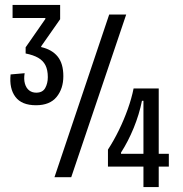

<svg xmlns="http://www.w3.org/2000/svg" viewBox="-20 -719 741 779"><path d="M126 -292Q68 -292 42.5 -326Q17 -360 23 -417L80 -422Q76 -398 81 -380Q86 -362 98 -352.5Q110 -343 127 -343Q153 -343 163.5 -362Q174 -381 174 -406Q174 -435 164.5 -454Q155 -473 135 -484.5Q115 -496 84 -502V-527L164 -642V-646H31V-699H224V-641L147 -531V-528Q191 -518 214 -489.5Q237 -461 237 -410Q237 -359 209.5 -325.5Q182 -292 126 -292ZM201 0 423 -660H492L269 0ZM418 -43V-112Q442 -149 462.5 -191Q483 -233 498.5 -276.5Q514 -320 522 -360H624V40H562V-310H556Q545 -255 522.5 -200Q500 -145 471 -100V-95H665V-43Z"/></svg>

Font: Bricolage Grotesque 24pt Condensed Light
Style: Regular
Weight: 300
Width: 3
Designer: Mathieu Triay
Foundry: Atelier Triay
Version: Version 1.001;gftools[0.9.33.dev8+g029e19f]